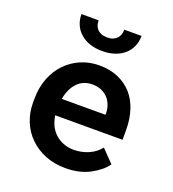

<svg xmlns="http://www.w3.org/2000/svg" viewBox="-138 -856 875 972"><g transform="rotate(20 300.0 -370.5)"><path d="M323.7 9.8Q400.4 9.8 455.8 -20.3Q511.2 -50.3 537.1 -87.9L472.2 -154.8Q448.2 -124 410.6 -107.9Q373 -91.8 331.5 -91.8Q301.3 -91.8 276.1 -101.6Q251 -111.3 231.4 -128.9Q212.9 -146 201.9 -167.5Q190.9 -189 184.6 -222.2V-224.1H547.4V-277.8Q547.4 -335.4 531.7 -383.5Q516.1 -431.6 485.8 -465.8Q455.1 -500 410.9 -519Q366.7 -538.1 309.6 -538.1Q256.3 -538.1 210.2 -518.3Q164.1 -498.5 129.9 -462.9Q95.7 -426.8 76.4 -376.7Q57.1 -326.7 57.1 -265.1V-245.6Q57.1 -191.9 76.2 -145.3Q95.2 -98.6 130.4 -64.5Q165.5 -29.8 214.6 -10Q263.7 9.8 323.7 9.8ZM308.6 -435.5Q336.4 -435.5 357.2 -426.5Q377.9 -417.5 392.6 -402.3Q406.7 -387.2 414.8 -366.2Q422.9 -345.2 422.9 -323.2V-313.5H187.5Q192.4 -341.8 202.9 -364.3Q213.4 -386.7 229 -402.8Q244.1 -418.9 264.4 -427.2Q284.7 -435.5 308.6 -435.5ZM458 -751H365.2Q365.2 -738.3 361.3 -725.8Q357.4 -713.4 349.6 -704.6Q340.8 -695.3 327.9 -689.7Q314.9 -684.1 296.4 -684.1Q277.3 -684.1 264.2 -689.7Q251 -695.3 242.7 -704.1Q234.4 -713.4 230.5 -725.6Q226.6 -737.8 226.6 -751H134.3Q134.3 -720.2 145.5 -694.3Q156.7 -668.5 178.2 -649.9Q198.7 -631.3 228.8 -621.1Q258.8 -610.8 296.4 -610.8Q333.5 -610.8 363.5 -621.1Q393.6 -631.3 414.6 -649.9Q435.5 -668.5 446.8 -694.3Q458 -720.2 458 -751Z"/></g></svg>

Font: Roboto Mono SemiBold
Style: Regular
Weight: 600
Monospace: yes
Designer: Google
Version: Version 3.000